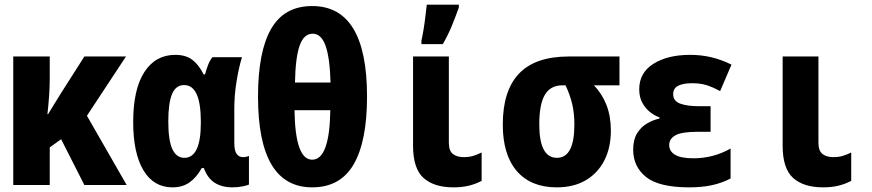

<svg xmlns="http://www.w3.org/2000/svg" viewBox="-20 -796 3750 826"><path d="M37 0V-553H194V-456Q194 -421 191 -380Q188 -339 184 -305H187Q201 -328 214.5 -350Q228 -372 243 -396L343 -553H522L354 -298L525 0H343L243 -197L194 -162V0Z M722 10Q641 10 597 -63.5Q553 -137 553 -271Q553 -412 601 -486Q649 -560 734 -560Q779 -560 807 -539Q835 -518 856 -476H862Q868 -498 875.5 -517.5Q883 -537 894 -550H1021Q1008 -508 998 -448Q988 -388 988 -328V-181Q988 -148 998 -134Q1008 -120 1025 -120Q1039 -120 1051 -125V-2Q1046 1 1025 5.5Q1004 10 980 10Q935 10 904 -9.5Q873 -29 857 -73H848Q825 -32 795 -11Q765 10 722 10ZM773 -117Q844 -117 844 -267V-273Q844 -430 772 -430Q736 -430 720 -391Q704 -352 704 -274Q704 -192 721.5 -154.5Q739 -117 773 -117Z M1323 10Q1090 10 1090 -381Q1090 -574 1146.5 -672Q1203 -770 1323 -770Q1559 -770 1559 -381Q1559 -188 1501.5 -89Q1444 10 1323 10ZM1402 -441Q1399 -548 1380.5 -599.5Q1362 -651 1325 -651Q1287 -651 1269 -599.5Q1251 -548 1249 -441ZM1323 -109Q1398 -109 1401 -322H1247Q1250 -109 1323 -109Z M1931 10Q1847 10 1802 -30.5Q1757 -71 1757 -169V-553H1911V-182Q1911 -147 1928.5 -133.5Q1946 -120 1975 -120Q1997 -120 2014.5 -125Q2032 -130 2052 -140V-18Q2028 -5 1998.5 2.5Q1969 10 1931 10ZM1793 -621Q1797 -638 1802 -668Q1807 -698 1810.5 -729Q1814 -760 1816 -776H1954V-764Q1941 -727 1924.5 -686.5Q1908 -646 1885 -606H1793Z M2375 10Q2264 10 2203.5 -60Q2143 -130 2143 -260Q2143 -406 2213 -479.5Q2283 -553 2428 -553H2645V-429H2535Q2570 -393 2589 -344.5Q2608 -296 2608 -234Q2608 -161 2580 -106Q2552 -51 2500 -20.5Q2448 10 2375 10ZM2376 -117Q2451 -117 2451 -260Q2451 -309 2441.5 -349Q2432 -389 2413 -429H2400Q2348 -429 2324 -388Q2300 -347 2300 -261Q2300 -117 2376 -117Z M2945 10Q2815 10 2759.5 -34.5Q2704 -79 2704 -152Q2704 -195 2720.5 -222Q2737 -249 2763 -264.5Q2789 -280 2817 -286V-291Q2797 -298 2777 -313.5Q2757 -329 2743.5 -353.5Q2730 -378 2730 -412Q2730 -483 2791 -521.5Q2852 -560 2949 -560Q2996 -560 3039 -550Q3082 -540 3127 -518L3078 -404Q3047 -421 3020 -429.5Q2993 -438 2958 -438Q2919 -438 2897.5 -427Q2876 -416 2876 -391Q2876 -362 2905.5 -350.5Q2935 -339 2991 -339H3037V-229H2981Q2913 -229 2886 -214Q2859 -199 2859 -172Q2859 -145 2884.5 -130Q2910 -115 2963 -115Q3049 -115 3123 -157V-28Q3084 -8 3041.5 1Q2999 10 2945 10Z M3521 10Q3437 10 3392 -30.5Q3347 -71 3347 -169V-553H3501V-182Q3501 -147 3518.5 -133.5Q3536 -120 3565 -120Q3587 -120 3604.5 -125Q3622 -130 3642 -140V-18Q3618 -5 3588.5 2.5Q3559 10 3521 10Z"/></svg>

Font: Noto Sans Mono Condensed Black
Style: Regular
Weight: 900
Width: 3
Designer: Monotype Design Team
Foundry: Monotype Imaging Inc.
Version: Version 2.014